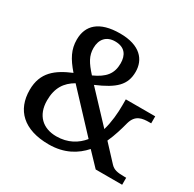

<svg xmlns="http://www.w3.org/2000/svg" viewBox="-160 -892 1078 1069"><g transform="rotate(30 379.0 -357.0)"><path d="M281 10C382 10 450 -32 497 -85L578 0H748V-45H739C690 -45 668 -50 648 -71L554 -172C576 -220 590 -269 601 -311C618 -372 661 -377 706 -377H717V-422H528V-382C528 -334 523 -273 507 -219L334 -403C451 -453 499 -497 499 -582C499 -659 448 -724 318 -724C184 -724 125 -665 125 -574C125 -511 150 -464 202 -404C107 -364 38 -314 38 -200C38 -72 119 10 281 10ZM298 -443C250 -496 229 -530 229 -580C229 -636 260 -672 316 -672C379 -672 403 -633 403 -581C403 -514 371 -476 298 -443ZM295 -50C209 -50 151 -102 151 -198C151 -279 184 -327 241 -360L459 -127C423 -83 370 -50 295 -50Z"/></g></svg>

Font: Noto Serif Malayalam Medium
Style: Regular
Weight: 500
Designer: Indian type Foundry, Jelle Bosma, Monotype Design Team
Foundry: Monotype Imaging Inc.
Version: Version 2.104